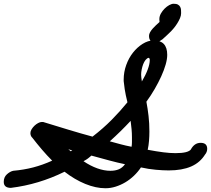

<svg xmlns="http://www.w3.org/2000/svg" viewBox="-45 -956 1124 1023"><path d="M818 -745Q798 -730 782 -730Q749 -730 749 -765Q749 -774 754.5 -784Q760 -794 768.5 -803.5Q777 -813 786 -821.5Q795 -830 802 -836Q804 -838 804 -838Q804 -838 805 -839Q804 -844 804 -854Q804 -869 812 -883.5Q820 -898 832 -910Q844 -922 857 -929Q870 -936 880 -936Q895 -936 903 -931.5Q911 -927 915 -919.5Q919 -912 919.5 -903Q920 -894 920 -886Q920 -873 914 -859Q908 -845 899.5 -831.5Q891 -818 882 -807Q873 -796 867 -790Q847 -770 820 -746ZM972 -160Q991 -195 1024 -195Q1059 -195 1059 -163Q1059 -148 1049 -134V-135Q1022 -90 973.5 -69Q925 -48 854 -48Q824 -48 785 -51.5Q746 -55 706 -64Q690 -40 668.5 -19.5Q647 1 622.5 15.5Q598 30 571 38.5Q544 47 517 47Q466 47 409.5 24Q353 1 299 -41Q161 27 13 45Q-25 45 -25 13Q-25 -12 -8.5 -27Q8 -42 25 -46Q82 -51 132 -64Q182 -77 233 -100Q205 -128 178.5 -159Q152 -190 125 -225L127 -222Q117 -232 117 -247Q117 -257 123.5 -267.5Q130 -278 139 -286.5Q148 -295 158.5 -300.5Q169 -306 177 -306H185Q260 -283 322.5 -264Q385 -245 448 -228Q505 -272 550 -317.5Q595 -363 634 -411Q624 -451 619.5 -480.5Q615 -510 614 -524V-532Q614 -572 627.5 -609.5Q641 -647 663.5 -675.5Q686 -704 714.5 -722Q743 -740 773 -741Q846 -741 846 -664Q846 -641 837.5 -611.5Q829 -582 814 -549Q799 -516 779 -481.5Q759 -447 735 -414Q742 -377 746.5 -338Q751 -299 751 -255Q751 -231 749 -206Q747 -181 742 -158Q790 -149 825.5 -144.5Q861 -140 890 -140Q959 -140 973 -161ZM656 -74Q648 -76 639 -77.5Q630 -79 621 -81Q626 -87 630 -94Q634 -101 638 -109ZM543 -46Q569 -46 588 -54Q607 -62 621 -81Q582 -89 537.5 -101Q493 -113 442 -127Q436 -122 432 -118.5Q428 -115 424 -112Q420 -109 414.5 -105.5Q409 -102 400 -97Q437 -72 473.5 -59Q510 -46 543 -46ZM332 -150Q334 -151 336 -152Q338 -153 340 -154Q335 -156 330 -157.5Q325 -159 319 -161Q322 -158 325.5 -155.5Q329 -153 332 -150ZM396 -140Q381 -144 375.5 -145Q370 -146 366.5 -147Q363 -148 358 -149Q353 -150 340 -154Q351 -161 364 -169Q377 -177 388 -185ZM495 -216Q507 -212 518 -209Q529 -206 540 -203L504 -173ZM651 -312Q625 -284 597.5 -257Q570 -230 540 -203Q573 -194 599 -187Q625 -180 656 -174Q658 -186 658 -199Q658 -212 658 -225Q658 -247 656 -268Q654 -289 651 -312ZM722 -476Q723 -472 723 -470Q723 -468 724 -466L679 -471Q682 -476 685.5 -481.5Q689 -487 692 -490L689 -485Q695 -494 700.5 -503.5Q706 -513 711 -522Q713 -513 715.5 -502Q718 -491 721 -478ZM707 -558Q707 -545 711 -522Q731 -556 742 -585.5Q753 -615 753 -636Q753 -646 747 -648Q738 -646 730.5 -636.5Q723 -627 718 -614Q713 -601 710 -586Q707 -571 707 -558Z"/></svg>

Font: Discipuli Britannica Bold
Style: Regular
Weight: 700
Designer: Peter Wiegel
Foundry: Peter Wiegel
Version: Version 0.001 2009